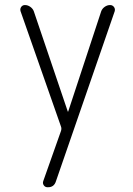

<svg xmlns="http://www.w3.org/2000/svg" viewBox="-20 -540 540 779"><path d="M227.5 -26.4 63.5 -494.1Q60.5 -503.9 65.9 -511.7Q71.3 -519.5 81.1 -519.5Q92.8 -519.5 103 -512.2Q113.3 -504.9 117.2 -494.1L254.9 -87.9Q254.9 -86.9 255.9 -86.9Q256.8 -86.9 256.8 -87.9L390.6 -494.1Q394.5 -504.9 404.8 -512.2Q415 -519.5 426.8 -519.5Q436.5 -519.5 442.4 -511.7Q448.2 -503.9 445.3 -494.1L207 195.3Q199.2 220.7 172.9 219.7Q163.1 219.7 157.7 211.9Q152.3 204.1 155.3 195.3L227.5 -8.8Q230.5 -18.6 227.5 -26.4Z"/></svg>

Font: Rounded-X Mgen+ 1m light
Style: Regular
Weight: 200
Designer: [Source Han Sans]
Ryoko NISHIZUKA  (kana & ideographs); Paul D. Hunt (Latin, Greek & Cyrillic); Wenlong ZHANG  (bopomofo
Version: Version 1.059.20150602